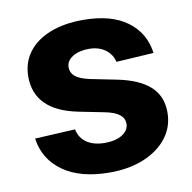

<svg xmlns="http://www.w3.org/2000/svg" viewBox="-68 -621 698 698"><g transform="rotate(-10 281.0 -271.5)"><path d="M514.2 -389.9 375.7 -381.4Q372.2 -399.1 360.4 -413.5Q348.7 -427.9 329.7 -436.6Q310.7 -445.3 284.4 -445.3Q249.3 -445.3 225.1 -430.6Q201 -415.8 201 -391.3Q201 -371.8 216.6 -358.3Q232.2 -344.8 270.2 -336.6L369 -316.8Q448.5 -300.4 487.6 -264.2Q526.6 -228 526.6 -169Q526.6 -115.4 495.2 -74.9Q463.8 -34.4 409.3 -11.9Q354.8 10.7 283.7 10.7Q175.4 10.7 111.3 -34.6Q47.2 -79.9 36.2 -158L185 -165.8Q191.8 -132.8 217.7 -115.6Q243.6 -98.4 284.1 -98.4Q323.9 -98.4 348.2 -113.8Q372.5 -129.3 372.9 -153.8Q372.5 -174.4 355.5 -187.7Q338.4 -201 302.9 -208.1L208.5 -226.9Q128.6 -242.9 89.7 -282.3Q50.8 -321.7 50.8 -382.8Q50.8 -435.4 79.4 -473.4Q108 -511.4 160 -532Q212 -552.6 282 -552.6Q385.3 -552.6 444.8 -508.9Q504.3 -465.2 514.2 -389.9Z"/></g></svg>

Font: InterMG
Style: Bold
Weight: 700
Designer: Rasmus Andersson
Foundry: rsms
Version: Version 3.019;December 26, 2023;FontCreator 15.0.0.2955 64-b